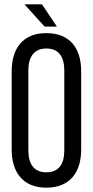

<svg xmlns="http://www.w3.org/2000/svg" viewBox="-20 -860 429 887"><path d="M93 -840 186 -737H243L174 -840ZM194 -707C87 -707 34 -638 34 -531V-169C34 -63 87 7 194 7C302 7 355 -63 355 -169V-531C355 -638 302 -707 194 -707ZM194 -636C251 -636 277 -598 277 -535V-165C277 -101 251 -64 194 -64C138 -64 111 -101 111 -165V-535C111 -598 138 -636 194 -636Z"/></svg>

Font: VL Bebas Neue Regular
Style: Regular
Weight: 400
Designer: Ryoichi Tsunekawa
Foundry: Ryoichi Tsunekawa
Version: Version 001.003